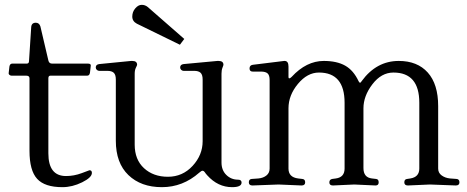

<svg xmlns="http://www.w3.org/2000/svg" viewBox="-20 -763 1930 794"><path d="M360 -48Q360 -29 319.5 -9Q279 11 238 11Q165 11 133.5 -23.5Q102 -58 102 -139V-439Q102 -450 89 -450H28Q23 -450 19 -453.5Q15 -457 16 -462L19 -488Q21 -500 31 -500H91Q100 -500 100 -511L109 -650Q110 -669 128 -669Q142 -669 147 -654L180 -513Q183 -500 195 -500H344Q358 -500 355 -488L352 -462Q350 -450 340 -450H188Q180 -450 180 -439V-129Q180 -35 253 -35Q286 -35 318 -47L350 -59Q360 -59 360 -48Z M376 0ZM896 -458V-91Q896 -59 916 -39.5Q936 -20 964 -20Q979 -20 979 -8Q979 11 940 11Q881 11 837 -38Q834 -41 831 -45Q828 -49 826 -52Q822 -57 817.5 -57Q813 -57 804 -49Q736 11 649.5 11Q563 11 511 -39Q459 -89 459 -181V-434Q459 -454 450.5 -462Q442 -470 424 -470H390Q385 -470 380.5 -474Q376 -478 376 -484Q376 -496 390 -498L522 -511Q525 -511 527 -511Q547 -511 547 -495Q547 -493 542 -483Q537 -473 537 -458V-165Q537 -103 575.5 -67.5Q614 -32 674.5 -32Q735 -32 776.5 -77Q818 -122 818 -179V-434Q818 -454 809.5 -462Q801 -470 783 -470H739Q734 -470 729.5 -474Q725 -478 725 -484Q725 -496 739 -498L879 -511Q881 -511 884 -511Q904 -511 904 -495Q904 -493 900 -483Q896 -473 896 -458ZM546 -665Q527 -675 527 -694.5Q527 -714 539.5 -728.5Q552 -743 566 -743Q580 -743 591 -734L742 -602L724 -578Z M1157 -511Q1173 -511 1173 -488V-444Q1173 -439 1176.5 -439Q1180 -439 1186 -445Q1247 -511 1319 -511Q1373 -511 1407.5 -491.5Q1442 -472 1463 -427Q1466 -421 1469 -421Q1472 -421 1476 -428Q1537 -511 1629 -511Q1706 -511 1749 -463Q1792 -415 1792 -324V-66Q1792 -48 1806.5 -37.5Q1821 -27 1841 -25L1868 -23Q1880 -22 1880 -9Q1880 4 1865 4L1758 0L1667 4Q1652 4 1652 -9Q1652 -22 1664 -23L1677 -25Q1714 -31 1714 -66V-338Q1714 -463 1607 -463Q1557 -463 1520 -414.5Q1483 -366 1483 -315V-68Q1483 -29 1518 -25L1535 -23Q1546 -22 1546 -9Q1546 4 1533 4L1445 0L1357 4Q1342 4 1342 -8.5Q1342 -21 1354 -23L1369 -25Q1405 -30 1405 -66V-338Q1405 -463 1299 -463Q1251 -463 1212 -416Q1173 -369 1173 -315V-66Q1173 -30 1213 -25L1230 -23Q1242 -22 1242 -9Q1242 4 1227 4L1132 0L1024 4Q1009 4 1009 -9Q1009 -22 1021 -23L1049 -25Q1069 -27 1082 -37.5Q1095 -48 1095 -66V-432Q1095 -452 1086.5 -459.5Q1078 -467 1059 -467H1025Q1012 -467 1012 -480Q1012 -493 1025 -495L1155 -511Q1156 -511 1157 -511Z"/></svg>

Font: Lustria
Style: Regular
Weight: 400
Designer: Matthew Desmond
Foundry: Matthew Desmond
Version: Version 001.001; ttfautohint (v1.6)